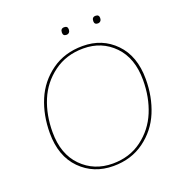

<svg xmlns="http://www.w3.org/2000/svg" viewBox="-143 -925 998 1058"><g transform="rotate(-20 356.0 -396.0)"><path d="M347 -758Q327 -758 327 -778Q327 -802 349 -802Q369 -802 369 -782Q369 -771 363 -764.5Q357 -758 347 -758ZM531 -758Q511 -758 511 -778Q511 -802 533 -802Q553 -802 553 -782Q553 -771 547 -764.5Q541 -758 531 -758ZM344 10Q228 10 151.5 -67.5Q75 -145 75 -280Q75 -385 111.5 -472Q148 -559 225 -614.5Q302 -670 408 -670Q523 -670 598.5 -592.5Q674 -515 674 -380Q674 -276 638 -189Q602 -102 525.5 -46Q449 10 344 10ZM345 -4Q444 -4 516.5 -58Q589 -112 623.5 -195.5Q658 -279 658 -380Q658 -509 586.5 -582.5Q515 -656 407 -656Q307 -656 233.5 -602Q160 -548 125.5 -464.5Q91 -381 91 -280Q91 -151 163.5 -77.5Q236 -4 345 -4Z"/></g></svg>

Font: Elaine Sans Thin
Style: Italic
Weight: 250
Italic angle: -13°
Designer: Wei Huang
Foundry: Wei Huang
Version: Version 2.001;December 24, 2019;FontCreator 12.0.0.2547 64-b